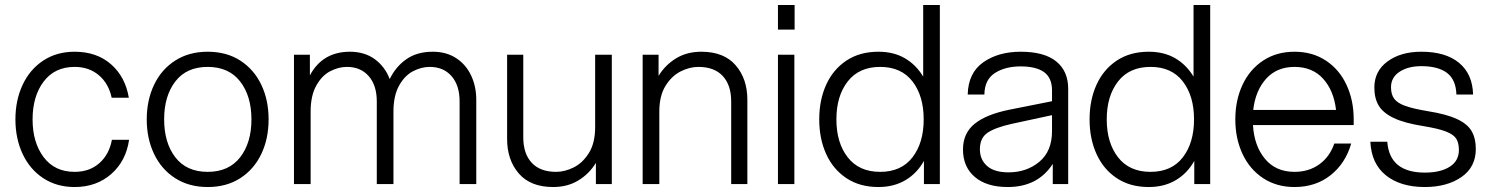

<svg xmlns="http://www.w3.org/2000/svg" viewBox="-20 -740 5981 772"><path d="M42 -260Q42 -337 71 -399Q100 -461 154 -496.5Q208 -532 280 -532Q369 -532 426.5 -481.5Q484 -431 498 -347H429Q417 -404 377.5 -437.5Q338 -471 280 -471Q200 -471 155.5 -412Q111 -353 111 -260Q111 -167 155.5 -108Q200 -49 280 -49Q340 -49 379.5 -84Q419 -119 430 -178H499Q487 -93 427.5 -40.5Q368 12 280 12Q208 12 154 -23.5Q100 -59 71 -121Q42 -183 42 -260Z M570 -260Q570 -337 599.5 -399Q629 -461 684.5 -496.5Q740 -532 815 -532Q891 -532 946 -496.5Q1001 -461 1030.5 -399.5Q1060 -338 1060 -260Q1060 -182 1030.5 -120.5Q1001 -59 946 -23.5Q891 12 815 12Q740 12 684.5 -23.5Q629 -59 599.5 -121Q570 -183 570 -260ZM815 -49Q900 -49 945.5 -107.5Q991 -166 991 -260Q991 -354 945.5 -412.5Q900 -471 815 -471Q730 -471 685 -412.5Q640 -354 640 -260Q640 -166 685 -107.5Q730 -49 815 -49Z M1708 -471Q1674 -471 1640.5 -453.5Q1607 -436 1584.5 -395.5Q1562 -355 1562 -291V0H1495V-332Q1495 -397 1462.5 -434Q1430 -471 1375 -471Q1341 -471 1307.5 -453.5Q1274 -436 1251.5 -395.5Q1229 -355 1229 -291V0H1162V-520H1226V-437Q1277 -532 1387 -532Q1446 -532 1487 -502Q1528 -472 1547 -422Q1571 -472 1614 -502Q1657 -532 1720 -532Q1775 -532 1814.5 -506Q1854 -480 1874.5 -436Q1895 -392 1895 -339V0H1828V-332Q1828 -397 1795.5 -434Q1763 -471 1708 -471Z M2216 -49Q2251 -49 2287 -67Q2323 -85 2348 -125Q2373 -165 2373 -229V-520H2440V0H2376V-85Q2349 -41 2305.5 -14.5Q2262 12 2204 12Q2113 12 2066 -42.5Q2019 -97 2019 -181V-520H2084V-188Q2084 -122 2118 -85.5Q2152 -49 2216 -49Z M2788 -471Q2753 -471 2717 -453Q2681 -435 2656 -395Q2631 -355 2631 -291V0H2564V-520H2628V-435Q2655 -479 2698.5 -505.5Q2742 -532 2800 -532Q2891 -532 2938 -477.5Q2985 -423 2985 -339V0H2920V-332Q2920 -398 2886 -434.5Q2852 -471 2788 -471Z M3108 -520H3174V0H3108ZM3108 -720H3175V-621H3108Z M3695 0V-93Q3667 -43 3620.5 -15.5Q3574 12 3512 12Q3437 12 3383.5 -23.5Q3330 -59 3302 -120.5Q3274 -182 3274 -260Q3274 -338 3302 -399.5Q3330 -461 3383.5 -496.5Q3437 -532 3512 -532Q3573 -532 3618 -506Q3663 -480 3692 -432V-720H3759V0ZM3519 -49Q3604 -49 3649 -107.5Q3694 -166 3694 -260Q3694 -354 3649 -412.5Q3604 -471 3519 -471Q3434 -471 3388.5 -412.5Q3343 -354 3343 -260Q3343 -166 3388.5 -107.5Q3434 -49 3519 -49Z M4213 -81Q4153 12 4032 12Q3947 12 3899.5 -28.5Q3852 -69 3852 -139Q3852 -204 3898.5 -242Q3945 -280 4039 -299L4210 -333V-376Q4210 -427 4178 -450Q4146 -473 4084 -473Q4022 -473 3980.5 -446.5Q3939 -420 3938 -360H3871Q3873 -447 3933.5 -489.5Q3994 -532 4084 -532Q4179 -532 4227 -493Q4275 -454 4275 -383V0H4213ZM4035 -47Q4108 -47 4159 -89.5Q4210 -132 4210 -213V-277L4048 -242Q3981 -227 3950.5 -206Q3920 -185 3920 -140Q3920 -98 3949 -72.5Q3978 -47 4035 -47Z M4782 0V-93Q4754 -43 4707.5 -15.5Q4661 12 4599 12Q4524 12 4470.5 -23.5Q4417 -59 4389 -120.5Q4361 -182 4361 -260Q4361 -338 4389 -399.5Q4417 -461 4470.5 -496.5Q4524 -532 4599 -532Q4660 -532 4705 -506Q4750 -480 4779 -432V-720H4846V0ZM4606 -49Q4691 -49 4736 -107.5Q4781 -166 4781 -260Q4781 -354 4736 -412.5Q4691 -471 4606 -471Q4521 -471 4475.5 -412.5Q4430 -354 4430 -260Q4430 -166 4475.5 -107.5Q4521 -49 4606 -49Z M4947 -260Q4947 -337 4976 -399Q5005 -461 5059 -496.5Q5113 -532 5185 -532Q5257 -532 5311 -496.5Q5365 -461 5394 -399Q5423 -337 5423 -260V-237H5018Q5023 -153 5066.5 -101Q5110 -49 5185 -49Q5243 -49 5285 -79.5Q5327 -110 5345 -163H5413Q5390 -83 5330 -35.5Q5270 12 5185 12Q5113 12 5059 -23.5Q5005 -59 4976 -121Q4947 -183 4947 -260ZM5352 -298Q5343 -376 5300 -423.5Q5257 -471 5185 -471Q5114 -471 5071 -423.5Q5028 -376 5019 -298Z M5490 -170H5558Q5563 -107 5601 -76.5Q5639 -46 5709 -46Q5772 -46 5809 -69.5Q5846 -93 5846 -137Q5846 -165 5835.5 -182Q5825 -199 5794.5 -211Q5764 -223 5703 -233Q5627 -245 5584 -265.5Q5541 -286 5523.5 -315.5Q5506 -345 5506 -388Q5506 -454 5559 -493Q5612 -532 5695 -532Q5793 -532 5847 -487Q5901 -442 5903 -360H5836Q5834 -420 5798 -447Q5762 -474 5695 -474Q5642 -474 5607.5 -451.5Q5573 -429 5573 -389Q5573 -361 5585.5 -343.5Q5598 -326 5629.5 -314.5Q5661 -303 5721 -293Q5796 -281 5838 -261.5Q5880 -242 5897 -213Q5914 -184 5914 -141Q5914 -68 5856 -28Q5798 12 5709 12Q5611 12 5552.5 -35Q5494 -82 5490 -170Z"/></svg>

Font: Aspekta 300
Style: Regular
Weight: 300
Designer: Ivo Dolenc
Version: Version 2.000